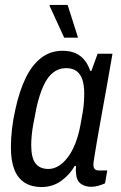

<svg xmlns="http://www.w3.org/2000/svg" viewBox="-20 -743 487 775"><path d="M147 12Q108 12 80 -5.5Q52 -23 38 -58.5Q24 -94 24 -148Q24 -184 28.5 -223Q33 -262 42 -301Q58 -376 84 -429Q110 -482 147 -510Q184 -538 232 -538Q264 -538 285.5 -528Q307 -518 321.5 -500Q336 -482 344 -457H349L374 -526H434L412 -400Q407 -372 400 -333.5Q393 -295 385.5 -253Q378 -211 371.5 -173.5Q365 -136 361 -110.5Q357 -85 357 -79Q357 -67 362 -61Q367 -55 379 -55H413L404 -3Q393 2 378 6.5Q363 11 348 11Q323 11 306 -1.5Q289 -14 287 -43Q286 -49 286 -56.5Q286 -64 287 -72L282 -74Q261 -37 226.5 -12.5Q192 12 147 12ZM176 -61Q196 -61 215.5 -72.5Q235 -84 252.5 -106.5Q270 -129 283.5 -162.5Q297 -196 305 -240Q311 -271 314.5 -293.5Q318 -316 319 -333Q320 -350 320 -365Q320 -399 312.5 -421.5Q305 -444 289 -456Q273 -468 247 -468Q218 -468 195 -450.5Q172 -433 155.5 -397Q139 -361 127 -307Q120 -272 115 -245Q110 -218 108 -196.5Q106 -175 106 -157Q106 -107 123 -84Q140 -61 176 -61ZM239 -591 180 -720 181 -723H253L295 -591Z"/></svg>

Font: Archivo Condensed
Style: Italic
Weight: 400
Width: 3
Italic angle: -10°
Designer: Hector Gatti
Foundry: Omnibus-Type
Version: Version 2.001